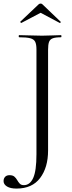

<svg xmlns="http://www.w3.org/2000/svg" viewBox="-66 -824 408 1087"><path d="M279.6 -625Q281.8 -625 281.8 -619Q281.8 -613 279.6 -613Q248.2 -613 232.4 -607Q216.6 -601 211.4 -586Q206.2 -571 206.2 -542V28Q206.2 124 161.1 183.8Q116 243.6 27.4 243.6Q-7.2 243.6 -26.5 231.7Q-45.8 219.8 -45.8 201.2Q-45.8 186.4 -37 177.1Q-28.2 167.8 -12.2 167.8Q6.2 167.8 15.6 176.1Q25 184.4 31.3 195.6Q37.6 206.8 45.7 215.5Q53.8 224.2 69 224.2Q103.6 224.2 122 183.5Q140.4 142.8 140.4 49.2V-544Q140.4 -573 133.2 -587.5Q126 -602 105.2 -607.5Q84.4 -613 42 -613Q40 -613 40 -619Q40 -625 42 -625Q71.4 -625 104 -623.5Q136.6 -622 172.2 -622Q204.8 -622 231.5 -623.5Q258.2 -625 279.6 -625ZM49 -701.2 152 -798.8Q157 -803.8 164 -803.8Q171 -803.8 175 -798.8L277 -701.2Q280 -700.2 277 -696.7Q274 -693.2 272 -694.2L164 -751.6L55 -694.2Q54 -693.2 50.5 -696.7Q47 -700.2 49 -701.2Z"/></svg>

Font: Cormorant Garamond Light
Style: Regular
Weight: 300
Designer: Christian Thalmann (Catharsis Fonts)
Foundry: Catharsis Fonts
Version: Version 4.001